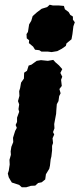

<svg xmlns="http://www.w3.org/2000/svg" viewBox="-20 -771 336 811"><path d="M155 -553 146 -559 128 -561 120 -574 102 -589 103 -601 93 -609 92 -627 98 -636 103 -668 112 -683 118 -703 136 -719 156 -734 179 -741 190 -751 203 -748H227L250 -746L254 -732L270 -720L277 -708L288 -701V-688L296 -677L290 -660L286 -627L282 -605L261 -588L258 -577L241 -565L222 -555L198 -551L182 -553ZM91 20H72L61 10L30 0L25 -8L17 -22L13 -38L17 -50L21 -76L20 -96L26 -117L25 -132L28 -151L36 -171L35 -189L44 -218L51 -231L46 -243L52 -256V-274L61 -299L58 -310L61 -330L56 -344L62 -366L61 -386L65 -399L69 -422L81 -439L82 -464L94 -472L101 -494L113 -498L135 -514L153 -517L182 -514L205 -518L214 -508L229 -495L243 -479L235 -463L243 -447L238 -434L241 -408L231 -395L236 -377L230 -365L227 -344L220 -331L218 -306L217 -290L214 -274L211 -258L209 -247L210 -229L204 -213L209 -203L202 -187L204 -167L200 -155V-136L197 -110L194 -98L191 -71L188 -58L174 -35L171 -13L156 -1L141 2L129 13L110 14Z"/></svg>

Font: Winky Rough
Style: Bold Italic
Weight: 700
Italic angle: -8.97852°
Designer: Simon Atzbach
Foundry: typofactur
Version: Version 1.206; ttfautohint (v1.8.4.7-5d5b)